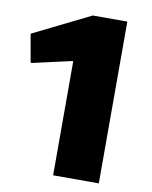

<svg xmlns="http://www.w3.org/2000/svg" viewBox="-83 -802 683 865"><g transform="rotate(10 258.0 -370.0)"><path d="M220 -522H216L39 -482H32L10 -607V-611L271 -740H429V0H220Z"/></g></svg>

Font: Encode Sans Wide
Style: ExtraBold
Weight: 800
Designer: Pablo Impallari, Andres Torresi
Foundry: Pablo Impallari, Andres Torresi
Version: Version 1.000; ttfautohint (v1.00) -l 8 -r 50 -G 200 -x 14 -